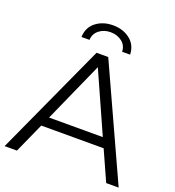

<svg xmlns="http://www.w3.org/2000/svg" viewBox="-155 -1007 1028 1128"><g transform="rotate(20 358.5 -442.5)"><path d="M2 0 322 -700H395L715 0H637L553 -187H163L79 0ZM190 -247H526L358 -623ZM207 -757Q209 -817 252.5 -851Q296 -885 359 -885Q422 -885 465.5 -851Q509 -817 511 -757H461Q460 -796 430.5 -819Q401 -842 359 -842Q318 -842 288.5 -819Q259 -796 257 -757Z"/></g></svg>

Font: Modern
Style: Small
Weight: 400
Designer: Julieta Ulanovsky
Foundry: Julieta Ulanovsky
Version: Version 8.000